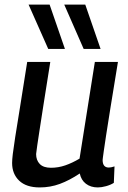

<svg xmlns="http://www.w3.org/2000/svg" viewBox="-20 -810 560 840"><path d="M154 10Q95 10 64 -19.5Q33 -49 33 -97Q33 -111 36 -136.5Q39 -162 46.5 -210Q54 -258 67 -337.5Q80 -417 99 -539H200Q181 -422 170 -350Q159 -278 152.5 -237Q146 -196 143 -174Q140 -152 138 -136Q138 -109 154 -92.5Q170 -76 203 -76Q235 -76 265.5 -86.5Q296 -97 328 -116L395 -539H496Q476 -418 463.5 -340Q451 -262 444 -216.5Q437 -171 434 -149Q431 -127 430 -119.5Q429 -112 429 -110Q429 -77 456 -77Q466 -77 481 -82L478 -10Q464 -1 444 4.5Q424 10 408 10Q377 10 356 -6Q335 -22 329 -51Q284 -21 242 -5.5Q200 10 154 10ZM191 -596 105 -790H197L264 -596ZM346 -596 261 -790H353L420 -596Z"/></svg>

Font: Georama Medium
Style: Italic
Weight: 500
Italic angle: -9°
Designer: Jean-Baptiste Levee
Foundry: Production Type
Version: Version 1.000